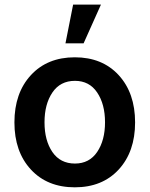

<svg xmlns="http://www.w3.org/2000/svg" viewBox="-20 -801 648 832"><path d="M263.7 -613.3 296.9 -781.2H417.5L342.3 -613.3ZM42.5 -270.5Q42.5 -397.9 113.8 -475.3Q185.1 -552.7 304.2 -552.7Q423.3 -552.7 494.4 -475.3Q565.4 -397.9 565.4 -270.5Q565.4 -143.6 494.4 -66.4Q423.3 10.7 304.2 10.7Q185.1 10.7 113.8 -66.4Q42.5 -143.6 42.5 -270.5ZM304.7 -92.3Q367.2 -92.3 401.1 -142.6Q435.1 -192.9 435.1 -271Q435.1 -349.6 401.1 -400.1Q367.2 -450.7 304.7 -450.7Q241.2 -450.7 207 -400.1Q172.9 -349.6 172.9 -271Q172.9 -192.4 207 -142.3Q241.2 -92.3 304.7 -92.3Z"/></svg>

Font: Interop SemBd
Style: Regular
Weight: 600
Designer: Rasmus Andersson, Google, Jang Haemin
Foundry: jhaemin
Version: Version 1.007